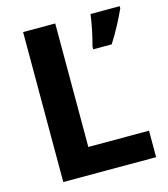

<svg xmlns="http://www.w3.org/2000/svg" viewBox="-107 -799 774 883"><g transform="rotate(-15 279.5 -357.0)"><path d="M85 0H527V-126H238V-714H85ZM545 -704V-714H406C401 -671 387 -606 376 -567V-554H464C498 -607 525 -660 545 -704Z"/></g></svg>

Font: Noto Sans Myanmar UI
Style: Bold
Weight: 700
Designer: Monotype Design Team
Foundry: Monotype Imaging Inc.
Version: Version 2.103